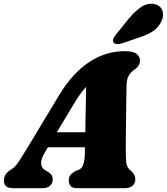

<svg xmlns="http://www.w3.org/2000/svg" viewBox="-44 -984 872 1004"><path d="M193.5 -192Q169 -152 171 -128Q173 -104 193 -93.5L208.5 -84.5Q221.5 -76 226.8 -66.5Q232 -57 232 -47.5Q232 -25.5 217.5 -12.8Q203 0 179.5 0H22.5Q-23.5 0 -23.5 -40Q-23.5 -57 -15.2 -71Q-7 -85 21 -102.5Q37.5 -113 57 -143.2Q76.5 -173.5 98 -209L268 -491Q339 -605.5 424.8 -661Q510.5 -716.5 607 -716.5Q652 -716.5 670 -702.5Q688 -688.5 688 -668Q688 -642 665.5 -624.5Q643.5 -610.5 630.5 -590.8Q617.5 -571 617.5 -531.5Q617 -505 616.5 -466.5Q616 -428 615.5 -385Q615 -342 614.5 -301Q614 -260 613.8 -228Q613.5 -196 614 -181Q614.5 -156.5 615.5 -140.5Q616.5 -124.5 622.5 -112.5Q628.5 -100.5 644 -87.5Q663.5 -70 663.5 -46Q663.5 -26 649.2 -13Q635 0 609.5 0H359.5Q334 0 324.8 -12.2Q315.5 -24.5 315.5 -41Q315.5 -59 325.8 -70.8Q336 -82.5 356 -92L367 -95.5Q384.5 -103 391.8 -124.5Q399 -146 399.5 -178.5Q399.5 -192.5 400 -214H206.5ZM345 -445.5 253.5 -292.5H402Q403 -348.5 404.2 -411.8Q405.5 -475 406.5 -530Q393.5 -516 378.2 -495.5Q363 -475 345 -445.5ZM631 -888.5Q664 -927.5 697 -949Q730 -970.5 766 -962Q797.5 -954 805.8 -926.5Q814 -899 799.5 -871Q784 -840.5 757.8 -822.2Q731.5 -804 687 -789L593 -757Q579.5 -752.5 566.5 -753.8Q553.5 -755 549 -764Q544 -773.5 549.8 -784.5Q555.5 -795.5 565.5 -807.5Z"/></svg>

Font: Fraunces 9pt S050 Black
Style: Italic
Weight: 900
Italic angle: -16°
Version: Version 1.000; ttfautohint (v1.8.3)